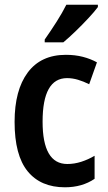

<svg xmlns="http://www.w3.org/2000/svg" viewBox="-20 -786 457 816"><path d="M256 10Q153 10 97.5 -58Q42 -126 42 -268Q42 -403 98 -478Q154 -553 260 -553Q299 -553 332 -544.5Q365 -536 392 -521L359 -428Q335 -440 311.5 -447Q288 -454 265 -454Q161 -454 161 -269Q161 -89 266 -89Q296 -89 325.5 -98.5Q355 -108 382 -124V-26Q329 10 256 10ZM396 -756Q382 -737 356 -709Q330 -681 301 -653Q272 -625 249 -606H170V-618Q196 -655 220.5 -693.5Q245 -732 262 -766H396Z"/></svg>

Font: Noto Sans Khmer UI Condensed SemiBold
Style: Regular
Weight: 600
Width: 3
Designer: Danh Hong and the Monotype Design Team
Foundry: Monotype Imaging Inc.
Version: Version 2.002; ttfautohint (v1.8.4.7-5d5b)